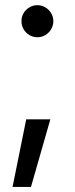

<svg xmlns="http://www.w3.org/2000/svg" viewBox="-20 -534 294 754"><path d="M101.6 200.2H29.3L83 -65.4H177.7ZM64.5 -451.2Q64 -467.8 72.5 -482.2Q81.1 -496.6 95.5 -505.1Q109.9 -513.7 127 -513.7Q143.6 -513.7 158 -505.1Q172.4 -496.6 180.9 -482.2Q189.5 -467.8 189.5 -451.2Q189.5 -434.1 180.9 -419.4Q172.4 -404.8 158 -396.2Q143.6 -387.7 127 -387.7Q109.9 -387.7 95.5 -396.2Q81.1 -404.8 72.5 -419.4Q64 -434.1 64.5 -451.2Z"/></svg>

Font: Pretendard Std
Style: Regular
Weight: 400
Designer: Base glyphs from Inter by Rasmus Andersson; Hangeul glyphs from Noto Sans CJK(Source Han Sans) by Jang Soo-young and Kan
Foundry: Kil Hyung-jin
Version: Version 1.309